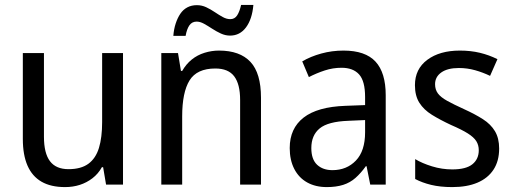

<svg xmlns="http://www.w3.org/2000/svg" viewBox="-20 -752 2094 782"><path d="M481 -536V0H412L400 -71H395Q380 -44 356.5 -26Q333 -8 305 1Q277 10 245 10Q187 10 149 -12Q111 -34 92 -77.5Q73 -121 73 -186V-536H159V-195Q159 -128 183.5 -95.5Q208 -63 259 -63Q310 -63 340 -85Q370 -107 383 -149.5Q396 -192 396 -255V-536Z M872 -546Q957 -546 1000 -500Q1043 -454 1043 -354V0H958V-345Q958 -409 934 -441Q910 -473 857 -473Q782 -473 752 -424.5Q722 -376 722 -278V0H637V-536H705L717 -463H722Q738 -491 761 -509.5Q784 -528 813 -537Q842 -546 872 -546ZM1012 -732Q1007 -674 982 -640.5Q957 -607 917 -607Q898 -607 879.5 -615.5Q861 -624 843.5 -635.5Q826 -647 810.5 -655.5Q795 -664 781 -664Q762 -664 751.5 -649Q741 -634 736 -606H686Q688 -633 695.5 -656Q703 -679 714.5 -696Q726 -713 743 -722Q760 -731 782 -731Q802 -731 820 -722.5Q838 -714 855 -702.5Q872 -691 887.5 -682.5Q903 -674 918 -674Q936 -674 946 -689.5Q956 -705 962 -732Z M1379 -546Q1468 -546 1509.5 -501Q1551 -456 1551 -364V0H1488L1473 -75H1470Q1450 -47 1428 -27.5Q1406 -8 1377.5 1Q1349 10 1311 10Q1265 10 1231 -9Q1197 -28 1178.5 -64Q1160 -100 1160 -149Q1160 -229 1216.5 -273Q1273 -317 1387 -321L1467 -324V-357Q1467 -422 1442.5 -449Q1418 -476 1371 -476Q1336 -476 1302.5 -465Q1269 -454 1238 -438L1211 -502Q1245 -522 1288.5 -534Q1332 -546 1379 -546ZM1399 -260Q1316 -257 1282 -229Q1248 -201 1248 -149Q1248 -103 1271.5 -81Q1295 -59 1334 -59Q1392 -59 1429.5 -98Q1467 -137 1467 -213V-263Z M2013 -147Q2013 -96 1990 -61Q1967 -26 1924.5 -8Q1882 10 1822 10Q1773 10 1736 1Q1699 -8 1671 -23V-104Q1699 -87 1739.5 -74.5Q1780 -62 1822 -62Q1878 -62 1904 -83Q1930 -104 1930 -140Q1930 -161 1920 -177Q1910 -193 1885.5 -208.5Q1861 -224 1817 -243Q1772 -264 1739 -284.5Q1706 -305 1688 -333.5Q1670 -362 1670 -405Q1670 -471 1720.5 -508.5Q1771 -546 1853 -546Q1897 -546 1934.5 -537Q1972 -528 2006 -511L1976 -443Q1947 -457 1915 -466Q1883 -475 1849 -475Q1803 -475 1777.5 -457Q1752 -439 1752 -409Q1752 -387 1763.5 -371.5Q1775 -356 1801 -341.5Q1827 -327 1871 -307Q1915 -287 1947 -266.5Q1979 -246 1996 -217.5Q2013 -189 2013 -147Z"/></svg>

Font: Noto Sans Thai SemiCondensed
Style: Regular
Weight: 400
Width: 4
Designer: Monotype Design Team
Foundry: Monotype Imaging Inc.
Version: Version 2.001